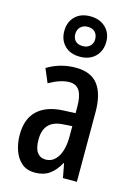

<svg xmlns="http://www.w3.org/2000/svg" viewBox="-124 -934 680 960"><g transform="rotate(15 216.0 -454.5)"><path d="M218 -601Q297 -601 333.5 -553Q370 -505 370 -413V-51H298L284 -125H282Q259 -83 229 -62Q199 -41 155 -41Q112 -41 85.5 -64Q59 -87 46 -124.5Q33 -162 33 -205Q33 -287 79 -330.5Q125 -374 211 -378L275 -381V-414Q275 -469 258.5 -496Q242 -523 206 -523Q161 -523 101 -489L71 -560Q138 -601 218 -601ZM231 -311Q130 -306 130 -206Q130 -160 146 -139Q162 -118 190 -118Q229 -118 252.5 -156Q276 -194 276 -261V-314ZM222 -659Q172 -659 143 -688Q114 -717 114 -763Q114 -810 143 -839Q172 -868 222 -868Q270 -868 300.5 -839.5Q331 -811 331 -765Q331 -718 301.5 -688.5Q272 -659 222 -659ZM223 -714Q245 -714 259.5 -727.5Q274 -741 274 -763Q274 -786 260.5 -800Q247 -814 223 -814Q200 -814 185.5 -800Q171 -786 171 -763Q171 -741 184 -727.5Q197 -714 223 -714Z"/></g></svg>

Font: Noto Sans Tamil UI ExtraCondensed Medium
Style: Regular
Weight: 500
Width: 2
Designer: Jelle Bosma - Monotype Design Team
Foundry: Monotype Imaging Inc.
Version: Version 2.004; ttfautohint (v1.8.4.7-5d5b)